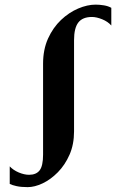

<svg xmlns="http://www.w3.org/2000/svg" viewBox="-20 -776 510 809"><path d="M96.5 12.5Q68.5 12.5 49.5 8.2Q30.5 4 21 -1V-75Q36 -59 59.2 -49.2Q82.5 -39.5 102.5 -39.5Q132.5 -39.5 147 -58.2Q161.5 -77 161.5 -124.5V-507.5Q161.5 -567.5 182.5 -613.8Q203.5 -660 237 -691.8Q270.5 -723.5 309.2 -740Q348 -756.5 383 -756.5Q399.5 -756.5 417.8 -753.5Q436 -750.5 449 -743V-668.5Q434.5 -685 410.5 -694.8Q386.5 -704.5 367.5 -704.5Q328 -704.5 310 -681.2Q292 -658 292 -606.5V-222Q292 -167.5 273 -124.2Q254 -81 223.8 -50.2Q193.5 -19.5 159.8 -3.5Q126 12.5 96.5 12.5Z"/></svg>

Font: Merriweather 144pt SemiBold
Style: Regular
Weight: 600
Version: Version 2.100